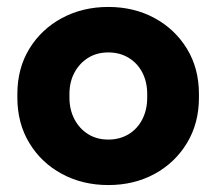

<svg xmlns="http://www.w3.org/2000/svg" viewBox="-20 -523 623 553"><path d="M292 10Q218 10 158.5 -22Q99 -54 64.5 -111Q30 -168 30 -242V-252Q30 -326 64.5 -382.5Q99 -439 158.5 -471Q218 -503 292 -503Q366 -503 425 -471Q484 -439 518.5 -382.5Q553 -326 553 -252V-242Q553 -168 518.5 -111Q484 -54 425 -22Q366 10 292 10ZM292 -121Q325 -121 350.5 -136.5Q376 -152 390 -179.5Q404 -207 404 -242V-252Q404 -287 390 -314Q376 -341 350.5 -356.5Q325 -372 292 -372Q259 -372 234 -356.5Q209 -341 194.5 -314Q180 -287 180 -252V-242Q180 -207 194.5 -179.5Q209 -152 234 -136.5Q259 -121 292 -121Z"/></svg>

Font: SUSE Thin ExtraBold
Style: Regular
Weight: 800
Version: Version 1.000